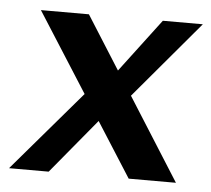

<svg xmlns="http://www.w3.org/2000/svg" viewBox="-39 -461 552 502"><g transform="rotate(5 237.0 -209.5)"><path d="M440 0H316L49 -419H175ZM255 -268 369 -419H474L284 -194ZM231 -151 106 0H2L191 -221Z"/></g></svg>

Font: Josefin Sans Thin Medium
Style: Italic
Weight: 500
Italic angle: -7°
Version: Version 2.000